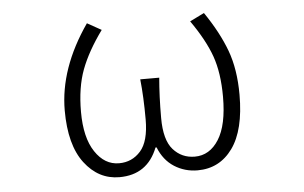

<svg xmlns="http://www.w3.org/2000/svg" viewBox="-44 -611 1088 688"><g transform="rotate(-5 500.0 -267.0)"><path d="M359.4 12.7Q284.2 12.7 234.4 -52.7Q184.6 -118.2 184.6 -242.2Q184.6 -393.6 291 -546.9L341.8 -518.6Q290 -447.3 266.1 -383.8Q242.2 -320.3 242.2 -232.4Q242.2 -139.6 276.4 -88.4Q310.5 -37.1 362.3 -37.1Q409.2 -37.1 439.9 -71.8Q470.7 -106.4 470.7 -185.5Q470.7 -266.6 463.9 -330.1H532.2Q526.4 -264.6 526.4 -185.5Q526.4 -106.4 557.1 -71.8Q587.9 -37.1 634.8 -37.1Q688.5 -37.1 721.2 -88.9Q753.9 -140.6 753.9 -242.2Q753.9 -328.1 732.4 -388.7Q710.9 -449.2 660.2 -521.5L711.9 -546.9Q762.7 -472.7 788.1 -404.3Q813.5 -335.9 813.5 -244.1Q813.5 -117.2 766.6 -52.2Q719.7 12.7 640.6 12.7Q594.7 12.7 557.1 -11.2Q519.5 -35.2 501 -82H497.1Q460 12.7 359.4 12.7Z"/></g></svg>

Font: GenEi Gothic M Light
Style: Regular
Weight: 300
Designer: o_tamon (Modified); [Source Han Sans]
Ryoko NISHIZUKA  (kana & ideographs); Paul D. Hunt (Latin, Greek & Cyrillic); Wenl
Version: Version 1.1a;Original Version 1.004